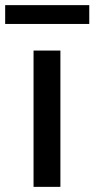

<svg xmlns="http://www.w3.org/2000/svg" viewBox="-67 -727 367 747"><path d="M63.5 -530.3H168V0H63.5ZM280.3 -633.8H-46.9V-707H280.3Z"/></svg>

Font: Pretendard Medium
Style: Regular
Weight: 500
Designer: Base glyphs from Inter by Rasmus Andersson; Hangeul glyphs from Noto Sans CJK(Source Han Sans) by Jang Soo-young and Kan
Foundry: Kil Hyung-jin
Version: Version 1.309